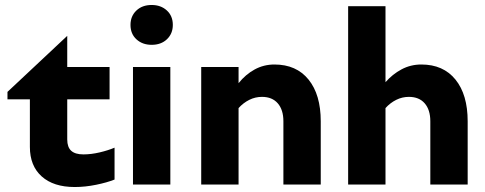

<svg xmlns="http://www.w3.org/2000/svg" viewBox="-20 -741 1948 771"><path d="M250 -342V-181Q250 -150 266 -135.5Q282 -121 315 -121Q346 -121 380 -129Q414 -137 440 -148V-20Q410 -8 366 1Q322 10 280 10Q195 10 147.5 -32.5Q100 -75 100 -151V-342H10V-372L250 -597V-472H420V-342Z M589 -721Q551 -721 527.5 -698.5Q504 -676 504 -641Q504 -605 528 -583Q552 -561 589 -561Q627 -561 650.5 -583.5Q674 -606 674 -641Q674 -677 650 -699Q626 -721 589 -721ZM664 0H514V-472H664Z M938 -472V-407Q966 -442 1002.5 -462Q1039 -482 1082 -482Q1170 -482 1219 -421.5Q1268 -361 1268 -254V0H1118V-254Q1118 -300 1095.5 -326Q1073 -352 1032 -352Q1005 -352 981 -340Q957 -328 938 -307V0H788V-472Z M1528 -716V-411Q1556 -443 1592.5 -462.5Q1629 -482 1672 -482Q1760 -482 1809 -421.5Q1858 -361 1858 -254V0H1708V-254Q1708 -300 1685.5 -326Q1663 -352 1622 -352Q1595 -352 1571 -340Q1547 -328 1528 -307V0H1378V-716Z"/></svg>

Font: Madhuban Bold
Style: Regular
Weight: 700
Designer: jaikishan Patel
Foundry: MagicType
Version: Version 1.000